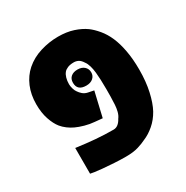

<svg xmlns="http://www.w3.org/2000/svg" viewBox="-151 -769 879 906"><g transform="rotate(-30 288.0 -315.5)"><path d="M279.8 9.8Q251.5 9.8 217.8 7.8Q184.1 5.9 155.8 3.2Q127.4 0.5 114.7 -1.5L92.8 -5.4V-145.5Q149.4 -137.7 197.5 -133.8Q245.6 -129.9 293.5 -129.9Q307.1 -129.9 318.4 -138.9Q329.6 -147.9 337.4 -163.1Q347.2 -175.8 351.6 -193.6Q356 -211.4 356.9 -228.5Q358.4 -252.4 358.6 -271.7Q358.9 -291 358.9 -312.5Q358.9 -342.3 357.9 -363.5Q356.9 -384.8 355 -404.8Q353 -424.3 347.9 -442.1Q342.8 -460 334.5 -470.7Q324.2 -487.3 312.7 -493.2Q301.3 -499 288.6 -499Q268.6 -499 255.1 -493.4Q241.7 -487.8 234.9 -479.5Q226.6 -469.7 222.2 -454.3Q217.8 -439 217.8 -420.4Q217.8 -409.7 221.9 -395.5Q226.1 -381.3 232.4 -373.5Q238.3 -364.3 248.8 -355Q259.3 -345.7 274.9 -342.3L306.6 -335.9L275.4 -202.1L233.9 -206.1Q209 -208 182.6 -215.3Q156.2 -222.7 137.7 -231.4Q120.6 -239.3 105 -251Q89.4 -262.7 78.1 -276.4Q60.5 -298.3 48.6 -333.7Q36.6 -369.1 36.6 -415.5Q36.6 -467.8 54.4 -510Q72.3 -552.2 104.5 -580.6Q140.1 -611.8 188.2 -626.5Q236.3 -641.1 284.7 -641.1Q331.1 -641.1 367.4 -629.2Q403.8 -617.2 429.7 -598.6Q450.2 -583.5 471.7 -557.9Q493.2 -532.2 507.8 -498.5Q522.5 -464.8 531 -418.5Q539.6 -372.1 539.6 -315.4Q539.6 -249.5 527.8 -197.3Q516.1 -145 497.6 -110.8Q478 -75.7 450 -51.8Q421.9 -27.8 393.1 -16.1Q375 -6.8 347.9 1.5Q320.8 9.8 279.8 9.8ZM286.1 -374Q237.3 -374 237.3 -417Q237.3 -438 250.7 -449.5Q264.2 -460.9 286.6 -460.9Q309.6 -460.9 323.2 -448.7Q336.9 -436.5 336.9 -417Q336.9 -397.9 323 -386Q309.1 -374 286.1 -374Z"/></g></svg>

Font: Open Sans SemiCondensed ExtraBold
Style: Regular
Weight: 800
Width: 4
Designer: Monotype Design Team
Foundry: Monotype Imaging Inc.
Version: Version 3.000